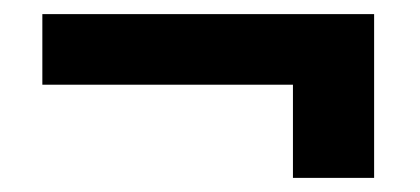

<svg xmlns="http://www.w3.org/2000/svg" viewBox="-20 -369 595 272"><path d="M510 -349V-117H395V-249H40V-349Z"/></svg>

Font: Gemunu Libre ExtraBold
Style: Regular
Weight: 800
Designer: Puspanada Ekanayake, Sola Matas, Pathum Egodawatta, Kosala Senevirathne
Foundry: mooniak
Version: Version 1.100